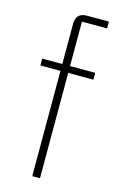

<svg xmlns="http://www.w3.org/2000/svg" viewBox="-115 -790 524 840"><g transform="rotate(15 147.0 -370.0)"><path d="M121 0H156V-477H270V-508H156V-709H270V-740H170C136 -740 121 -722 121 -689V-508H30V-477H121Z"/></g></svg>

Font: IBM Plex Thai Looped ExtraLight
Style: Regular
Weight: 200
Designer: Mike Abbink, Paul van der Laan, Pieter van Rosmalen, Ben Mitchell, Mark Frömberg
Foundry: Bold Monday
Version: Version 1.0